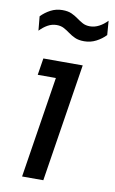

<svg xmlns="http://www.w3.org/2000/svg" viewBox="-87 -808 513 855"><g transform="rotate(10 170.0 -380.5)"><path d="M172 0H76L160 -534H256ZM244 -458H66L78 -534H256ZM243 -641Q218 -641 201.5 -648.5Q185 -656 171.5 -666Q158 -676 144 -683.5Q130 -691 111 -691Q90 -691 71 -680.5Q52 -670 35 -652L29 -716Q47 -735 71.5 -748Q96 -761 125 -761Q150 -761 166.5 -753.5Q183 -746 196.5 -736Q210 -726 224 -718.5Q238 -711 257 -711Q278 -711 298 -721.5Q318 -732 335 -750L340 -686Q322 -667 297 -654Q272 -641 243 -641Z"/></g></svg>

Font: Sora Variable Italic
Style: Regular
Weight: 400
Designer: Jonathan Barnbrook, Julián Moncada
Foundry: Barnbrook Fonts
Version: Version 2.000